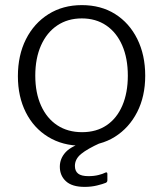

<svg xmlns="http://www.w3.org/2000/svg" viewBox="-20 -560 638 751"><path d="M299 10Q225 10 168.5 -24.5Q112 -59 81 -120.5Q50 -182 50 -262Q50 -344 81.5 -406.5Q113 -469 169.5 -504.5Q226 -540 300 -540Q375 -540 430.5 -505Q486 -470 517 -407.5Q548 -345 548 -264Q548 -183 516.5 -121.5Q485 -60 429.5 -25Q374 10 299 10ZM301 -43Q357 -43 397 -70Q437 -97 458.5 -147Q480 -197 480 -264Q480 -332 458 -382.5Q436 -433 395.5 -460.5Q355 -488 300 -488Q245 -488 204 -460.5Q163 -433 140.5 -382.5Q118 -332 118 -264Q118 -197 140.5 -147Q163 -97 204 -70Q245 -43 301 -43ZM214 92Q214 60 237 35Q260 10 322 -8L373 -1Q322 22 297.5 42Q273 62 273 89Q273 109 285.5 119Q298 129 326 129Q348 129 365.5 124.5Q383 120 390 116Q400 111 400 120V145Q400 152 394 155Q382 160 359.5 165.5Q337 171 311 171Q262 171 238 149Q214 127 214 92Z"/></svg>

Font: Libre Franklin Light
Style: Regular
Weight: 300
Designer: Pablo Impallari, Rodrigo Fuenzalida, Nhung Nguyen
Foundry: Impallari Type
Version: Version 3.000